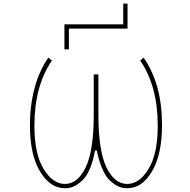

<svg xmlns="http://www.w3.org/2000/svg" viewBox="-20 -1090 1040 1049"><path d="M674.8 -61.5Q649.4 -61.5 627 -71.3Q604.5 -81.1 579.1 -105Q553.7 -128.9 533.2 -181.6Q518.6 -219.7 508.8 -267.6H499Q490.2 -219.7 476.6 -181.6Q456.1 -128.9 430.7 -105Q405.3 -81.1 382.8 -71.3Q360.4 -61.5 335 -61.5Q294.9 -61.5 260.7 -84Q226.6 -107.4 199.2 -152.3Q143.6 -244.1 143.6 -403.3Q143.6 -517.6 169.9 -612.3Q194.3 -703.1 244.1 -775.4L263.7 -758.8Q168 -620.1 168 -403.3Q168 -249 217.8 -168Q267.6 -85 335 -85Q405.3 -85 449.2 -177.7Q492.2 -269.5 492.2 -464.8V-683.6H517.6V-464.8Q517.6 -269.5 560.5 -177.7Q604.5 -85 674.8 -85Q742.2 -85 792 -168Q841.8 -249 841.8 -403.3Q841.8 -620.1 746.1 -758.8L764.6 -775.4Q814.5 -703.1 839.8 -612.3Q865.2 -519.5 865.2 -407.2Q865.2 -244.1 809.6 -152.3Q783.2 -107.4 749 -84Q714.8 -61.5 674.8 -61.5ZM332 -820.3V-957H653.3V-1070.3H676.8V-933.6H356.4V-820.3Z"/></svg>

Font: Mgen+ 1mn thin
Style: Regular
Weight: 100
Designer: [Source Han Sans]
Ryoko NISHIZUKA  (kana & ideographs); Paul D. Hunt (Latin, Greek & Cyrillic); Wenlong ZHANG  (bopomofo
Version: Version 1.059.20150602